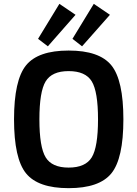

<svg xmlns="http://www.w3.org/2000/svg" viewBox="-20 -966 715 999"><path d="M289 -946 373 -889 229 -725 178 -764ZM468 -946 552 -889 407 -725 357 -764ZM337 -703Q497 -703 559.5 -626Q622 -549 622 -345Q622 -141 559.5 -64Q497 13 337 13Q178 13 115.5 -64Q53 -141 53 -345Q53 -549 115.5 -626Q178 -703 337 -703ZM337 -596Q250 -596 217.5 -542.5Q185 -489 185 -345Q185 -201 217.5 -147.5Q250 -94 337 -94Q425 -94 457.5 -147.5Q490 -201 490 -345Q490 -489 457.5 -542.5Q425 -596 337 -596Z"/></svg>

Font: Exo 2 Semi Bold
Style: Regular
Weight: 600
Designer: Natanael Gama
Version: Version 1.001;PS 001.001;hotconv 1.0.88;makeotf.lib2.5.64775